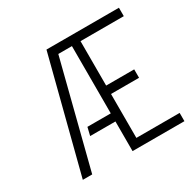

<svg xmlns="http://www.w3.org/2000/svg" viewBox="-151 -843 1012 1002"><g transform="rotate(-30 355.0 -342.0)"><path d="M72.3 0 248 -683.6H684.6V-632.8H423.8V-365.2H592.8V-314.5H423.8V-49.8H684.6V0H372.1V-178.7H219.7L231.4 -227.5H372.1V-632.8H290L128.9 0Z"/></g></svg>

Font: Post No Bills Colombo
Style: Regular
Weight: 500
Designer: Kosala Senevirathne, Siva Puranthara, Lasantha Premarathna, Tharique Azeez
Foundry: Mooniak
Version: Version 1.220 ; ttfautohint (v1.5)